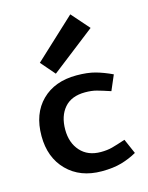

<svg xmlns="http://www.w3.org/2000/svg" viewBox="-101 -699 598 774"><g transform="rotate(-15 198.0 -312.0)"><path d="M29 0ZM244 -315Q271 -315 291.5 -309.5Q312 -304 348 -292L375 -355Q339 -372 306.5 -381Q274 -390 228 -390Q137 -390 83 -336.5Q29 -283 29 -190Q29 -100 83.5 -45Q138 10 228 10Q276 10 310.5 0Q345 -10 375 -27L348 -89Q312 -77 291.5 -71.5Q271 -66 244 -66Q190 -66 159 -100.5Q128 -135 128 -190Q128 -247 157.5 -281Q187 -315 244 -315ZM150 -418 333 -560 268 -634 99 -477Z"/></g></svg>

Font: Cambay Devanagari
Style: Regular
Weight: 700
Designer: Pooja Saxena
Foundry: Pooja Saxena
Version: Version 1.095;PS 001.095;hotconv 1.0.70;makeotf.lib2.5.58329